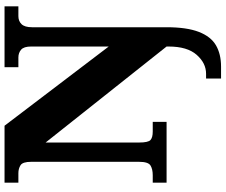

<svg xmlns="http://www.w3.org/2000/svg" viewBox="-94 -660 994 846"><g transform="rotate(-90 403.0 -237.0)"><path d="M480 240V174H501Q548 174 584.5 132.5Q621 91 621 9V0L198 -533V-121Q198 -81 209 -71Q220 -61 246 -61H289V0H21V-61H54Q81 -61 97 -71Q113 -81 113 -121V-597Q113 -634 98 -643.5Q83 -653 63 -653H21V-714H272L621 -255V-597Q621 -629 607 -641Q593 -653 573 -653H530V-714H798V-653H755Q733 -653 719.5 -639Q706 -625 706 -593V0Q706 89 685.5 142Q665 195 626.5 217.5Q588 240 532 240Z"/></g></svg>

Font: Noto Serif Sinhala Black
Style: Regular
Weight: 900
Designer: Jelle Bosma - Monotype Design Team
Foundry: Monotype Imaging Inc.
Version: Version 2.007; ttfautohint (v1.8.4.7-5d5b)